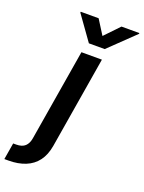

<svg xmlns="http://www.w3.org/2000/svg" viewBox="-297 -851 850 1136"><g transform="rotate(20 128.0 -283.0)"><path d="M92.8 -545.9H221.7L126 31.2Q116.2 90.3 87.4 128.7Q58.6 167 12.7 185.5Q-33.2 204.1 -93.3 204.1H-119.6L-102.1 99.6H-83.5Q-46.4 99.6 -27.3 81.8Q-8.3 64 -2.9 29.8ZM119.6 -769.5 176.8 -678.7 263.7 -769.5H376.5L375.5 -764.2L215.8 -610.4H116.2L6.3 -764.2L7.3 -769.5Z"/></g></svg>

Font: Inter Tight SemiBold
Style: Italic
Weight: 600
Italic angle: -9.39999°
Designer: Rasmus Andersson
Foundry: rsms
Version: Version 3.004